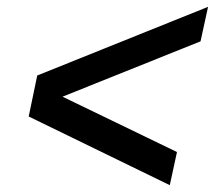

<svg xmlns="http://www.w3.org/2000/svg" viewBox="-20 -571 640 562"><path d="M589 -551 567 -450 163 -288 498 -126 477 -29 64 -230 89 -350Z"/></svg>

Font: Geist Mono Medium
Style: Italic
Weight: 500
Italic angle: -12°
Monospace: yes
Designer: Basement.studio, Andrés Briganti, Mateo Zaragoza
Foundry: Basement.studio, Vercel, Andrés Briganti, Guido Ferreyra, Mateo Zaragoza
Version: Version 1.500; ttfautohint (v1.8.4.7-5d5b)